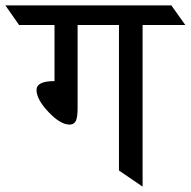

<svg xmlns="http://www.w3.org/2000/svg" viewBox="-91 -695 710 715"><path d="M440 -602V0L352 -60V-602H198V-292Q198 -259 191.5 -245Q185 -231 168 -231Q134 -231 89.5 -278Q45 -325 45 -360Q45 -393 112 -393V-602H-20L-71 -675H547L599 -602Z"/></svg>

Font: Halant Medium
Style: Regular
Weight: 500
Designer: Hitesh Malaviya (Devanagari), Satya Rajpurohit (Latin)
Foundry: Indian Type Foundry
Version: Version 1.101;PS 1.0;hotconv 1.0.78;makeotf.lib2.5.61930; tt